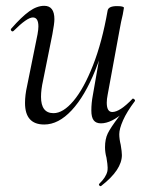

<svg xmlns="http://www.w3.org/2000/svg" viewBox="-20 -415 504 660"><path d="M66 -61Q66 -88 73 -119L109 -297Q112 -314 112 -324Q112 -355 93 -355Q73 -355 27 -309Q25 -307 23 -307Q20 -307 18 -310.5Q16 -314 19 -317Q54 -357 80.5 -376Q107 -395 132 -395Q167 -395 167 -349Q167 -334 160 -297L128 -138Q121 -107 121 -82Q121 -26 164 -26Q197 -26 232.5 -68Q268 -110 299.5 -190Q331 -270 350 -379L363 -378Q343 -262 307.5 -173.5Q272 -85 226.5 -36Q181 13 132 13Q66 13 66 -61ZM326 225Q323 225 321 222Q319 219 321 217Q344 195 349 174Q350 170 350 161Q350 151 346 127Q341 109 341 91Q341 63 350.5 43.5Q360 24 388 -13Q411 -42 421 -58L408 -31Q363 9 327 9Q310 9 302 -1.5Q294 -12 294 -35Q294 -61 299 -87L350 -379Q353 -394 382 -394Q406 -394 406 -388L402 -365Q396 -341 391 -312L350 -89Q347 -74 347 -62Q347 -30 366 -30Q392 -30 435 -75Q435 -76 437 -76Q440 -76 442.5 -73Q445 -70 444 -68Q416 -31 403 -1.5Q390 28 390 46Q390 63 395 83Q399 107 399 118Q399 169 328 224Z"/></svg>

Font: Cormorant Infant
Style: Italic
Weight: 400
Italic angle: -10°
Designer: Christian Thalmann (Catharsis Fonts)
Foundry: Catharsis Fonts
Version: Version 4.000